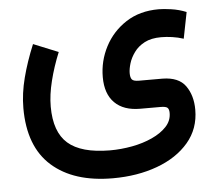

<svg xmlns="http://www.w3.org/2000/svg" viewBox="-47 -427 815 722"><g transform="rotate(-5 360.5 -66.0)"><path d="M189 -247.1Q167 -193.4 154.1 -141.4Q141.1 -89.4 141.1 -44.9Q141.1 50.8 190.7 94.2Q240.2 137.7 348.6 138.2Q391.1 138.2 432.9 130.4Q474.6 122.6 508.8 106.9Q543 91.3 563.7 69.1Q584.5 46.9 584.5 17.6Q584.5 3.4 578.4 -2.2Q572.3 -7.8 552.2 -7.8H475.6Q413.1 -7.8 379.4 -41.5Q345.7 -75.2 345.7 -138.2Q345.7 -199.2 373.8 -253.2Q401.9 -307.1 453.6 -340.8Q505.4 -374.5 577.1 -374.5Q595.2 -374.5 624.5 -370.4Q653.8 -366.2 681.2 -355L661.6 -255.9Q640.6 -262.7 618.7 -265.9Q596.7 -269 577.1 -269Q539.6 -269 514.6 -255.9Q489.7 -242.7 475.1 -222.4Q460.4 -202.1 454.1 -181.2Q447.8 -160.2 447.8 -144.5Q447.8 -127.4 453.9 -120.4Q460 -113.3 480.5 -113.3H568.4Q629.9 -112.8 655.8 -76.4Q681.6 -40 681.6 13.7Q681.6 85.4 637.7 137Q593.8 188.5 518.8 216.1Q443.8 243.7 351.1 243.7Q203.6 243.7 120.8 170.4Q38.1 97.2 38.1 -48.3Q38.1 -103.5 53.5 -162.6Q68.8 -221.7 95.2 -285.2Z"/></g></svg>

Font: Vazir Medium
Style: Medium
Weight: 500
Designer: Saber Rastikerdar
Foundry: Saber Rastikerdar
Version: Version 30.0.0